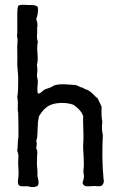

<svg xmlns="http://www.w3.org/2000/svg" viewBox="-20 -785 503 801"><path d="M327 -301C327 -290 326 -279 327 -266C327 -245 329 -222 328 -200C328 -188 326 -177 327 -165C328 -142 330 -118 330 -96C330 -88 328 -79 328 -72C328 -62 331 -53 330 -44C329 -31 321 -24 327 -16C334 -3 356 -9 374 -9C385 -9 393 -7 402 -9C410 -14 416 -26 412 -38C406 -98 406 -163 409 -222C405 -236 404 -260 407 -276C403 -294 403 -319 404 -339C399 -352 392 -363 387 -375C374 -384 364 -399 352 -406C344 -412 333 -412 325 -419C313 -421 307 -427 297 -430C267 -432 233 -437 207 -429C201 -426 195 -422 188 -419C181 -416 172 -415 166 -411C156 -406 149 -393 138 -395C133 -413 138 -431 138 -447L134 -468C134 -476 136 -484 136 -492C136 -499 135 -506 134 -514C143 -544 130 -580 138 -610C136 -616 135 -623 134 -630C134 -642 137 -661 134 -668C134 -670 136 -671 136 -671V-687C135 -694 133 -699 131 -706C137 -718 140 -739 138 -755C131 -765 114 -764 98 -764C83 -765 66 -767 56 -761C50 -742 53 -719 52 -697C52 -674 53 -653 51 -633C55 -620 53 -607 52 -594V-574C53 -553 52 -534 52 -514C53 -497 56 -474 56 -455C56 -429 56 -402 52 -380C56 -362 54 -344 54 -329C54 -324 55 -319 56 -313C57 -279 57 -248 57 -214C53 -198 55 -174 52 -156C54 -149 57 -142 57 -134C57 -128 56 -122 56 -115C55 -92 59 -69 57 -50C56 -35 51 -21 60 -11C68 -6 84 -8 97 -8C109 -3 129 -3 138 -11C145 -22 138 -40 136 -52C138 -68 134 -86 134 -104C135 -117 134 -136 136 -151C136 -159 131 -162 131 -170C134 -177 134 -191 131 -198C139 -214 135 -245 138 -263V-274C139 -284 142 -291 142 -299C153 -318 167 -335 186 -345C211 -358 257 -359 286 -348C303 -336 319 -323 327 -301Z"/></svg>

Font: FuturaRener
Style: Regular
Weight: 400
Designer: BSozoo
Foundry: BSozoo
Version: Version 1.0